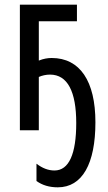

<svg xmlns="http://www.w3.org/2000/svg" viewBox="-20 -557 462 821"><path d="M309 -537H65V0H146V-228C160 -234 176 -238 194 -238C269 -238 306 -165 306 -31C306 101 275 172 213 172C186 172 161 162 136 143V217C161 235 191 244 227 244C332 244 388 143 388 -34C388 -210 322 -309 201 -309C184 -309 166 -306 146 -298V-466H309Z"/></svg>

Font: Noto Sans UI Condensed
Style: Regular
Weight: 400
Width: 3
Designer: Monotype Design Team
Foundry: Monotype Imaging Inc.
Version: Version 1.901